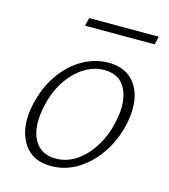

<svg xmlns="http://www.w3.org/2000/svg" viewBox="-90 -628 622 706"><g transform="rotate(15 221.5 -275.0)"><path d="M168 6Q117 6 86 -20Q55 -46 44 -91Q33 -136 45 -193Q59 -259 93 -309.5Q127 -360 175 -388Q223 -416 275 -416Q325 -416 356.5 -391Q388 -366 399 -321.5Q410 -277 398 -219Q385 -156 351.5 -105Q318 -54 270.5 -24Q223 6 168 6ZM177 -25Q220 -25 257 -50.5Q294 -76 320.5 -120Q347 -164 357 -217Q373 -289 350 -337.5Q327 -386 267 -386Q227 -386 190 -362.5Q153 -339 125.5 -296.5Q98 -254 86 -195Q70 -117 95 -71Q120 -25 177 -25ZM156 -525 163 -556H428L421 -525Z"/></g></svg>

Font: Ysabeau ExtraLight
Style: Italic
Weight: 250
Italic angle: -12°
Version: Version 2.000;gftools[0.9.27.dev2+g8671c4b]